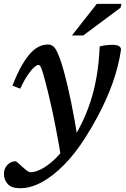

<svg xmlns="http://www.w3.org/2000/svg" viewBox="-44 -734 652 994"><path d="M60.5 -275 20.5 -290.5Q46.5 -357.5 71.2 -399.2Q96 -441 118.8 -463.8Q141.5 -486.5 162.8 -495Q184 -503.5 203 -503.5Q217 -503.5 227 -497.5Q237 -491.5 245.8 -476.5Q254.5 -461.5 264.5 -435Q275 -408.5 290.5 -350.8Q306 -293 324.8 -202.5Q343.5 -112 363 14L274.5 94.5Q260.5 11 248 -55Q235.5 -121 224.5 -171Q213.5 -221 204.5 -257.5Q195.5 -294 188.5 -319.5Q179.5 -353.5 173.8 -370.2Q168 -387 164 -392.5Q160 -398 155 -398Q147 -398 133 -385.8Q119 -373.5 100.2 -346.5Q81.5 -319.5 60.5 -275ZM298 21 321.5 4Q352 -41.5 377.8 -93.2Q403.5 -145 423.5 -205.2Q443.5 -265.5 456 -337Q468.5 -408.5 472 -493.5Q491 -498.5 507.2 -500.2Q523.5 -502 542 -502Q562.5 -501.5 573.2 -494.5Q584 -487.5 582 -473.5Q576 -433 565.2 -390.5Q554.5 -348 538.8 -303.5Q523 -259 502.2 -213.2Q481.5 -167.5 455.5 -119.8Q429.5 -72 398.5 -23Q345.5 61 287.5 119.8Q229.5 178.5 171.8 209.5Q114 240.5 60.5 240.5Q15.5 240.5 -4 218.8Q-23.5 197 -23.5 166Q-23.5 137.5 -5.2 119.2Q13 101 36 101Q39.5 101 48.5 108.8Q57.5 116.5 70 128Q82.5 140 94.5 148.8Q106.5 157.5 114.5 157.5Q137 157.5 166.8 143Q196.5 128.5 230.5 98.5Q264.5 68.5 298 21ZM328.5 -550.5 457 -714H585L580 -694L387 -550.5Z"/></svg>

Font: Newsreader 9pt Medium
Style: Italic
Weight: 500
Italic angle: -17°
Designer: Hugues Gentile
Foundry: Production Type
Version: Version 1.003